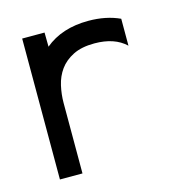

<svg xmlns="http://www.w3.org/2000/svg" viewBox="-70 -456 481 518"><g transform="rotate(-15 171.0 -197.0)"><path d="M98.6 -393.6 99.1 -354Q146.5 -393.6 220.7 -393.6Q270 -393.6 308.1 -376V-300.8Q276.9 -330.6 220.7 -330.6Q184.6 -330.6 160.9 -318.6Q137.2 -306.6 123.5 -287.6Q109.9 -268.6 104.5 -244.6Q99.1 -220.7 99.1 -196.8V0H36.1V-393.6Z"/></g></svg>

Font: Fibel Sued LRS
Style: Regular
Weight: 400
Designer: Peter Wiegel
Foundry: Peter Wiegel
Version: Version 000.000